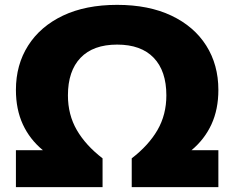

<svg xmlns="http://www.w3.org/2000/svg" viewBox="-20 -770 964 790"><path d="M45.5 0V-152H156.5Q102.5 -196.5 74 -258.2Q45.5 -320 45.5 -400Q45.5 -503.5 95.8 -582.5Q146 -661.5 239.2 -705.8Q332.5 -750 462 -750Q591.5 -750 685 -705.8Q778.5 -661.5 828.5 -582.5Q878.5 -503.5 878.5 -400Q878.5 -320 850 -258.2Q821.5 -196.5 768 -152H878.5V0H522V-118.5Q591.5 -172 628 -235Q664.5 -298 664.5 -377.5Q664.5 -478 612.5 -532.2Q560.5 -586.5 462 -586.5Q363.5 -586.5 311.5 -532.2Q259.5 -478 259.5 -377.5Q259.5 -298 296 -235Q332.5 -172 402 -118.5V0Z"/></svg>

Font: Encode Sans Expanded Expanded ExtraBold
Style: Regular
Weight: 800
Width: 7
Designer: Multiple Designers
Foundry: Impallari Type
Version: Version 3.000; ttfautohint (v1.8.3) -l 8 -r 50 -G 200 -x 14 